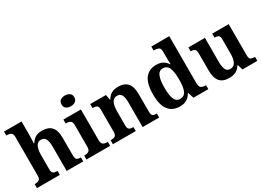

<svg xmlns="http://www.w3.org/2000/svg" viewBox="-21 -1496 3044 2231"><g transform="rotate(-30 1501.0 -380.0)"><path d="M20 0V-53H25Q57 -53 78.5 -65Q100 -77 100 -122V-646Q100 -673 88 -686Q76 -699 59.5 -703Q43 -707 29 -707H17V-760H252V-588Q252 -552 250.5 -518Q249 -484 248 -468H255Q275 -503 309.5 -526Q344 -549 403 -549Q487 -549 529 -503Q571 -457 571 -356V-124Q571 -77 587.5 -65Q604 -53 638 -53H641V0H419V-329Q419 -393 401 -428.5Q383 -464 339 -464Q306 -464 287.5 -442.5Q269 -421 261 -385.5Q253 -350 253 -309V-118Q253 -76 271.5 -64.5Q290 -53 323 -53H327V0Z M838 -626Q802 -626 777.5 -643.5Q753 -661 753 -698Q753 -736 777.5 -753Q802 -770 838 -770Q873 -770 898.5 -753Q924 -736 924 -698Q924 -661 898.5 -643.5Q873 -626 838 -626ZM684 0V-53H696Q726 -53 746.5 -67Q767 -81 767 -124V-416Q767 -456 746.5 -469.5Q726 -483 696 -483H684V-536H919V-124Q919 -81 939.5 -67Q960 -53 990 -53H1002V0Z M1039 0V-53H1045Q1078 -53 1098.5 -65Q1119 -77 1119 -122V-418Q1119 -460 1100 -471.5Q1081 -483 1048 -483H1044V-536H1255L1268 -465H1273Q1296 -506 1331.5 -527.5Q1367 -549 1426 -549Q1505 -549 1547.5 -503Q1590 -457 1590 -356V-124Q1590 -77 1606 -65Q1622 -53 1656 -53H1660V0H1438V-329Q1438 -393 1421.5 -428.5Q1405 -464 1361 -464Q1327 -464 1307.5 -442.5Q1288 -421 1280 -385.5Q1272 -350 1272 -309V-118Q1272 -76 1290.5 -64.5Q1309 -53 1342 -53H1346V0Z M1936 10Q1838 10 1785 -56.5Q1732 -123 1732 -267Q1732 -412 1784.5 -480Q1837 -548 1934 -548Q1990 -548 2024.5 -526.5Q2059 -505 2080 -472H2085Q2083 -495 2082.5 -526Q2082 -557 2082 -584V-645Q2082 -686 2058 -696.5Q2034 -707 2001 -707H1993V-760H2234V-129Q2234 -83 2254.5 -68Q2275 -53 2311 -53H2319V0H2120L2095 -78H2090Q2067 -37 2030.5 -13.5Q1994 10 1936 10ZM1979 -65Q2038 -65 2060 -115.5Q2082 -166 2082 -269Q2082 -368 2060 -421Q2038 -474 1979 -474Q1929 -474 1907.5 -421Q1886 -368 1886 -268Q1886 -166 1907.5 -115.5Q1929 -65 1979 -65Z M2599 10Q2512 10 2471.5 -38.5Q2431 -87 2431 -188V-412Q2431 -455 2416 -469Q2401 -483 2364 -483H2361V-536H2583V-216Q2583 -152 2599 -113.5Q2615 -75 2659 -75Q2707 -75 2728.5 -116Q2750 -157 2750 -227V-419Q2750 -462 2731.5 -472.5Q2713 -483 2684 -483H2681V-536H2902V-116Q2902 -73 2921 -63Q2940 -53 2969 -53H2977V0H2778L2756 -71H2751Q2725 -28 2687.5 -9Q2650 10 2599 10Z"/></g></svg>

Font: Noto Serif
Style: Bold
Weight: 700
Designer: Monotype Design Team
Foundry: Monotype Imaging Inc.
Version: Version 2.014